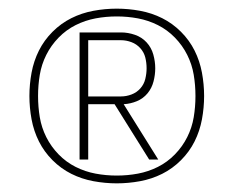

<svg xmlns="http://www.w3.org/2000/svg" viewBox="-20 -883 540 444"><path d="M250 -459Q223 -459 196 -464Q169 -469 145 -481Q121 -493 101.5 -512.5Q82 -532 70 -556Q58 -580 53 -607Q48 -634 48 -661Q48 -688 53 -715Q58 -742 70 -766Q82 -790 101.5 -809.5Q121 -829 145 -841Q169 -853 196 -858Q223 -863 250 -863Q277 -863 304 -858Q331 -853 355 -841Q379 -829 398.5 -809.5Q418 -790 430 -766Q442 -742 447 -715Q452 -688 452 -661Q452 -634 447 -607Q442 -580 430 -556Q418 -532 398.5 -512.5Q379 -493 355 -481Q331 -469 304 -464Q277 -459 250 -459ZM250 -477Q275 -477 299 -481.5Q323 -486 345 -497Q367 -508 384.5 -526Q402 -544 413 -566Q424 -588 428 -612Q432 -636 432 -661Q432 -686 428 -710Q424 -734 413 -756Q402 -778 384.5 -796Q367 -814 345 -825Q323 -836 299 -840.5Q275 -845 250 -845Q225 -845 201 -840.5Q177 -836 155 -825Q133 -814 115.5 -796Q98 -778 87 -756Q76 -734 72 -710Q68 -686 68 -661Q68 -636 72 -612Q76 -588 87 -566Q98 -544 115.5 -526Q133 -508 155 -497Q177 -486 201 -481.5Q225 -477 250 -477ZM164 -514V-808H260Q276 -808 292 -802.5Q308 -797 319 -785Q330 -773 334.5 -757Q339 -741 339 -725Q339 -710 335 -694.5Q331 -679 321 -667Q311 -655 296.5 -649Q282 -643 266 -642L346 -514H325L245 -642H184V-514ZM184 -660H260Q272 -660 284 -664.5Q296 -669 304.5 -678.5Q313 -688 316 -700.5Q319 -713 319 -725Q319 -738 316 -750Q313 -762 304.5 -771.5Q296 -781 284 -785.5Q272 -790 260 -790H184Z"/></svg>

Font: Iosevka SS04 Thin
Style: Regular
Weight: 100
Monospace: yes
Designer: Belleve Invis
Foundry: Belleve Invis
Version: Version 19.0.0; ttfautohint (v1.8.4)